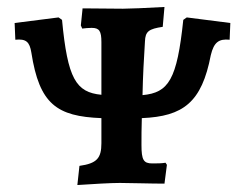

<svg xmlns="http://www.w3.org/2000/svg" viewBox="-20 -525 700 551"><path d="M516 -475 506 -468C488 -296 464 -259 389 -252C390 -305 393 -359 396 -406C397 -435 407 -442 447 -448L452 -505C397 -502 352 -500 333 -500C297 -500 253 -501 217 -501L212 -452L216 -443C223 -444 235 -445 243 -445C265 -445 271 -436 271 -404V-253C198 -260 174 -299 158 -468L148 -475L22 -459L24 -411C55 -414 65 -405 70 -374C93 -226 143 -191 271 -186V-114C271 -71 258 -56 208 -49L202 6C248 3 297 0 324 0C351 0 412 2 452 2L459 -52L455 -58C445 -56 429 -56 417 -56C392 -56 386 -66 386 -109C386 -132 386 -158 387 -186C506 -191 559 -231 585 -367C594 -404 608 -414 639 -411L641 -459Z"/></svg>

Font: Alegreya SC
Style: Bold
Weight: 700
Designer: Juan Pablo del Peral
Foundry: Huerta Tipografica
Version: Version 2.007;PS 002.007;hotconv 1.0.88;makeotf.lib2.5.64775